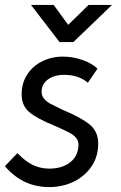

<svg xmlns="http://www.w3.org/2000/svg" viewBox="-33 -750 491 780"><path d="M-13 -75 38 -128Q69 -95 100 -80Q131 -65 167 -65Q216 -65 248 -87.5Q280 -110 285 -150L286 -160Q286 -178 276 -190Q266 -202 248 -211.5Q230 -221 187 -240Q118 -268 86.5 -294Q55 -320 55 -367Q55 -412 77 -446.5Q99 -481 137.5 -500.5Q176 -520 223 -520Q264 -520 303 -506Q342 -492 363 -471L324 -414Q286 -446 228 -446Q187 -446 161.5 -427Q136 -408 136 -377Q136 -361 146 -349Q156 -337 170 -329.5Q184 -322 219 -305Q298 -272 332 -243.5Q366 -215 366 -167Q366 -115 339.5 -75Q313 -35 267.5 -12.5Q222 10 167 10Q59 10 -13 -75ZM93 -730H185L244 -649L327 -730H422L265 -579H209Z"/></svg>

Font: Bellota
Style: Bold Italic
Weight: 700
Italic angle: -7.5°
Designer: Kemie Guaida
Foundry: Kemie Guaida
Version: Version 4.001